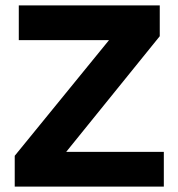

<svg xmlns="http://www.w3.org/2000/svg" viewBox="-20 -688 658 708"><path d="M34.3 0V-113.5L381.9 -539.9H49.3V-668H569.1V-554.5L224.2 -128.1H584.1V0Z"/></svg>

Font: Atkinson Hyperlegible Next
Style: Regular
Weight: 400
Designer: Elliott Scott, Megan Eiswerth, Linus Boman, Theodore Petrosky, Letters from Sweden
Foundry: Applied Design Works, Letters from Sweden
Version: Version 2.001